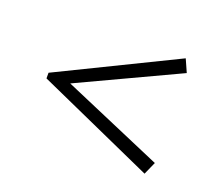

<svg xmlns="http://www.w3.org/2000/svg" viewBox="-68 -491 584 511"><g transform="rotate(20 224.0 -236.0)"><path d="M382 -73 398 -109 114 -231 396 -363 380 -399 50 -238V-222Z"/></g></svg>

Font: Mazius Display
Style: Regular
Weight: 400
Designer: Alberto Casagrande & Collletttivo
Foundry: Collletttivo
Version: Version 2.000;Glyphs 3.2 (3217)